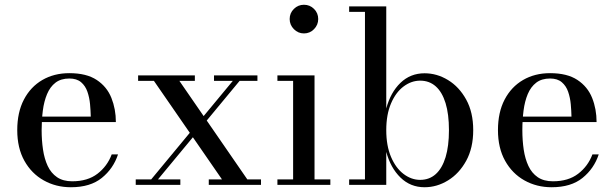

<svg xmlns="http://www.w3.org/2000/svg" viewBox="-20 -777 2584 807"><path d="M278 10Q215 10 163.8 -18.8Q112.5 -47.5 82.5 -101.2Q52.5 -155 52.5 -230Q52.5 -305 80.5 -358.5Q108.5 -412 158 -440.8Q207.5 -469.5 271.5 -469.5Q343.5 -469.5 386.5 -441Q429.5 -412.5 448.2 -365.5Q467 -318.5 467 -264H120V-287H361.5Q361 -311.5 358.5 -339Q356 -366.5 347.5 -391.2Q339 -416 320.8 -431.5Q302.5 -447 271.5 -447Q236 -447 213.2 -429.5Q190.5 -412 177.8 -381.5Q165 -351 160 -312Q155 -273 155 -230Q155 -187 160.8 -148.2Q166.5 -109.5 180.5 -79.5Q194.5 -49.5 219.8 -32.2Q245 -15 283.5 -15Q348.5 -15 389.8 -46.8Q431 -78.5 449.5 -128H476Q456.5 -68.5 408 -29.2Q359.5 10 278 10Z M857.5 0V-23H913L627 -437H560.5V-460H799V-437H734L1019.5 -23H1077V0ZM550.5 0V-23H615.5L958.5 -437H879.5V-460H1062V-437H987L644 -23H738V0Z M1257.5 -636.5Q1233 -636.5 1215.2 -654.5Q1197.5 -672.5 1197.5 -697Q1197.5 -722 1215.2 -739.5Q1233 -757 1257.5 -757Q1282.5 -757 1300 -739.5Q1317.5 -722 1317.5 -697Q1317.5 -672.5 1300 -654.5Q1282.5 -636.5 1257.5 -636.5ZM1302 -460V-23H1368.5V0H1146V-23H1212V-437H1146V-460Z M1764.5 10Q1705 10 1663.2 -30.8Q1621.5 -71.5 1603.5 -138.5V0H1447.5V-23H1514V-727H1447.5V-750H1603.5V-321Q1621.5 -388.5 1663.2 -428.8Q1705 -469 1764.5 -469Q1816.5 -469 1863.2 -440.5Q1910 -412 1939.5 -358.5Q1969 -305 1969 -230Q1969 -155 1939.5 -101.2Q1910 -47.5 1863.2 -18.8Q1816.5 10 1764.5 10ZM1746 -21Q1784.5 -21 1811.5 -45.2Q1838.5 -69.5 1852.8 -116.2Q1867 -163 1867 -230Q1867 -297 1852.8 -343.5Q1838.5 -390 1811.5 -414Q1784.5 -438 1746 -438Q1709 -438 1676.2 -413.5Q1643.5 -389 1623.5 -342.2Q1603.5 -295.5 1603.5 -230Q1603.5 -164.5 1623.5 -117.5Q1643.5 -70.5 1676.2 -45.8Q1709 -21 1746 -21Z M2298.5 10Q2235.5 10 2184.2 -18.8Q2133 -47.5 2103 -101.2Q2073 -155 2073 -230Q2073 -305 2101 -358.5Q2129 -412 2178.5 -440.8Q2228 -469.5 2292 -469.5Q2364 -469.5 2407 -441Q2450 -412.5 2468.8 -365.5Q2487.5 -318.5 2487.5 -264H2140.5V-287H2382Q2381.5 -311.5 2379 -339Q2376.5 -366.5 2368 -391.2Q2359.5 -416 2341.2 -431.5Q2323 -447 2292 -447Q2256.5 -447 2233.8 -429.5Q2211 -412 2198.2 -381.5Q2185.5 -351 2180.5 -312Q2175.5 -273 2175.5 -230Q2175.5 -187 2181.2 -148.2Q2187 -109.5 2201 -79.5Q2215 -49.5 2240.2 -32.2Q2265.5 -15 2304 -15Q2369 -15 2410.2 -46.8Q2451.5 -78.5 2470 -128H2496.5Q2477 -68.5 2428.5 -29.2Q2380 10 2298.5 10Z"/></svg>

Font: BodoniModa 10 Custom
Style: Regular
Weight: 400
Designer: Owen Earl
Foundry: indestructible type
Version: Version 2.005